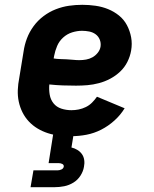

<svg xmlns="http://www.w3.org/2000/svg" viewBox="-20 -558 640 798"><path d="M277 8Q252 8 227 5.5Q202 3 179 -4.5Q156 -12 136 -24Q116 -36 100 -53Q84 -70 73.5 -91Q63 -112 58 -135.5Q53 -159 54 -184Q55 -209 60 -234L78 -344Q82 -372 92 -398.5Q102 -425 119.5 -449Q137 -473 161 -491Q185 -509 212 -519.5Q239 -530 266.5 -534Q294 -538 322 -538Q350 -538 377.5 -534Q405 -530 429.5 -520Q454 -510 474.5 -493.5Q495 -477 507.5 -453.5Q520 -430 525 -403Q530 -376 525 -348Q521 -324 509.5 -301Q498 -278 479.5 -260.5Q461 -243 438.5 -231Q416 -219 391.5 -212.5Q367 -206 343.5 -204Q320 -202 296 -202Q268 -202 240.5 -203Q213 -204 185 -207Q183 -186 186.5 -165Q190 -144 202.5 -128.5Q215 -113 235 -106.5Q255 -100 277 -100Q292 -100 307 -103Q322 -106 336.5 -113Q351 -120 362.5 -131.5Q374 -143 383 -156L498 -108Q481 -80 455.5 -57Q430 -34 400.5 -19Q371 -4 339.5 2Q308 8 277 8ZM310 -308Q324 -308 338 -310.5Q352 -313 364.5 -320Q377 -327 386.5 -339Q396 -351 398 -365Q400 -380 394.5 -393.5Q389 -407 377.5 -415.5Q366 -424 351 -427Q336 -430 321 -430Q301 -430 280 -423.5Q259 -417 242.5 -402Q226 -387 217.5 -367Q209 -347 205 -326L203 -315Q216 -313 229.5 -312.5Q243 -312 256.5 -311.5Q270 -311 283.5 -309.5Q297 -308 310 -308ZM107 220 119 150H219Q227 150 235 146.5Q243 143 245 135Q246 127 239 123.5Q232 120 224 120H182L201 0H286L277 55Q290 58 301.5 65Q313 72 320.5 82.5Q328 93 330 107Q332 121 329 135Q326 154 314.5 172Q303 190 285 201Q267 212 247 216Q227 220 207 220Z"/></svg>

Font: Iosevka Curly Slab XBdEx
Style: Italic
Weight: 800
Width: 7
Italic angle: -9°
Monospace: yes
Designer: Belleve Invis
Foundry: Belleve Invis
Version: Version 11.1.0; ttfautohint (v1.8.3)